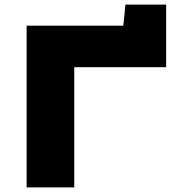

<svg xmlns="http://www.w3.org/2000/svg" viewBox="-20 -811 756 831"><path d="M95.2 0V-700H513.8L523 -791H699.1V-520.2H301.4V0Z"/></svg>

Font: Science Gothic
Style: Regular
Weight: 400
Designer: Thomas Phinney, Vassil Kateliev, Brandon Buerkle
Foundry: Font Detective LLC
Version: Version 1.018